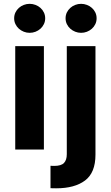

<svg xmlns="http://www.w3.org/2000/svg" viewBox="-20 -789 584 1013"><path d="M266.3 86.3Q302.9 86.3 317.6 70.8Q332.4 55.4 332.4 24.5V-545.5H483.7V27Q483.7 122.2 428.6 163.4Q373.6 204.5 277 204.5Q269.2 204.5 261.9 204.4Q254.6 204.2 246.4 203.8V85.6Q252.5 85.9 257.1 86.1Q261.7 86.3 266.3 86.3ZM60.4 -545.5H211.6V0H60.4ZM407.7 -768.8Q423.7 -768.8 438.6 -763.1Q453.5 -757.5 464.8 -747.3Q476.2 -737.2 483 -723.2Q489.7 -709.2 489.7 -692.5Q489.7 -675.8 483 -661.8Q476.2 -647.7 464.7 -637.4Q453.1 -627.1 438.4 -621.4Q423.7 -615.8 407.7 -615.8Q391.7 -615.8 377 -621.6Q362.2 -627.5 350.9 -637.6Q339.5 -647.7 332.7 -661.9Q326 -676.1 326 -692.5Q326 -709.2 332.7 -723.2Q339.5 -737.2 350.9 -747.3Q362.2 -757.5 377 -763.1Q391.7 -768.8 407.7 -768.8ZM136.4 -768.8Q152.3 -768.8 167.3 -763.1Q182.2 -757.5 193.5 -747.3Q204.9 -737.2 211.6 -723.2Q218.4 -709.2 218.4 -692.5Q218.4 -675.8 211.6 -661.8Q204.9 -647.7 193.4 -637.4Q181.8 -627.1 167.1 -621.4Q152.3 -615.8 136.4 -615.8Q120.4 -615.8 105.6 -621.6Q90.9 -627.5 79.5 -637.6Q68.2 -647.7 61.4 -661.9Q54.7 -676.1 54.7 -692.5Q54.7 -709.2 61.4 -723.2Q68.2 -737.2 79.5 -747.3Q90.9 -757.5 105.6 -763.1Q120.4 -768.8 136.4 -768.8Z"/></svg>

Font: Inter P
Style: Bold
Weight: 700
Designer: Rasmus Andersson
Foundry: rsms
Version: Version 3.018;git-588b23468